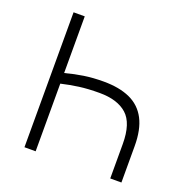

<svg xmlns="http://www.w3.org/2000/svg" viewBox="-125 -818 914 936"><g transform="rotate(20 331.5 -350.0)"><path d="M100 0V-700H158V-406Q206 -419 252.8 -426Q299.5 -433 354 -433Q435.5 -433 491 -407.8Q546.5 -382.5 574.8 -328.5Q603 -274.5 603 -189V0H545V-179Q545 -286.5 496 -330.2Q447 -374 354 -374Q295 -374 249 -367.8Q203 -361.5 158 -351V0Z"/></g></svg>

Font: Geologica-Sharp
Style: Regular
Weight: 100
Designer: Sindre Bremnes, Frode Helland
Foundry: Monokrom Skriftforlag AS
Version: Version 1.010;gftools[0.9.28]